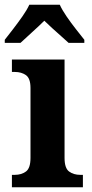

<svg xmlns="http://www.w3.org/2000/svg" viewBox="-35 -786 385 806"><path d="M15 0V-52H27Q55 -52 74 -66Q93 -80 93 -123V-417Q93 -457 74 -470.5Q55 -484 27 -484H15V-536H236V-123Q236 -80 255 -66Q274 -52 302 -52H313V0ZM-15 -619Q0 -638 20 -664Q40 -690 59 -717Q78 -744 88 -766H216Q226 -744 244.5 -717Q263 -690 283.5 -664Q304 -638 319 -619V-606H253Q241 -617 222.5 -633.5Q204 -650 184.5 -667.5Q165 -685 151 -699Q130 -678 100 -651Q70 -624 51 -606H-15Z"/></svg>

Font: Noto Serif Lao SemiCondensed
Style: Bold
Weight: 700
Width: 4
Designer: Monotype Design Team
Foundry: Monotype Imaging Inc.
Version: Version 2.003; ttfautohint (v1.8.4.7-5d5b)